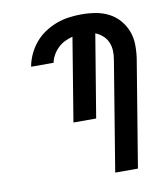

<svg xmlns="http://www.w3.org/2000/svg" viewBox="-83 -813 766 882"><g transform="rotate(-10 300.0 -371.5)"><path d="M383 0 467 -511Q471 -533 470 -554Q469 -575 461 -593.5Q453 -612 437.5 -625.5Q422 -639 404 -646L340 -260H234L298 -649Q279 -644 261.5 -635.5Q244 -627 229.5 -613Q215 -599 205 -581.5Q195 -564 192 -546H87Q92 -575 105 -603Q118 -631 138 -655Q158 -679 184.5 -696.5Q211 -714 239.5 -724.5Q268 -735 297.5 -739Q327 -743 356 -743Q390 -743 422.5 -737.5Q455 -732 483 -717.5Q511 -703 531.5 -679.5Q552 -656 563.5 -626.5Q575 -597 575.5 -563.5Q576 -530 571 -497L489 0Z"/></g></svg>

Font: Iosevka Extended
Style: Bold Italic
Weight: 700
Width: 7
Italic angle: -9°
Monospace: yes
Designer: Belleve Invis
Foundry: Belleve Invis
Version: Version 32.5.0; ttfautohint (v1.8.4)